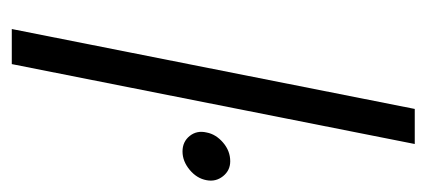

<svg xmlns="http://www.w3.org/2000/svg" viewBox="-224 -518 741 334"><g transform="rotate(90 147.0 -350.5)"><path d="M30 0 169 -701H230L91 0ZM243 -297Q226 -297 216 -309.5Q206 -322 210 -339Q213 -355 227.5 -367.5Q242 -380 260 -380Q276 -380 286 -367.5Q296 -355 293 -339Q290 -322 275 -309.5Q260 -297 243 -297Z"/></g></svg>

Font: Albert Sans Light
Style: Italic
Weight: 300
Italic angle: -11.25°
Designer: Andreas Rasmussen
Foundry: a.Foundry
Version: Version 1.025